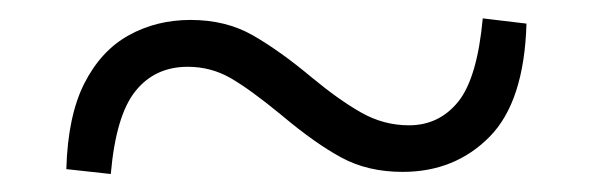

<svg xmlns="http://www.w3.org/2000/svg" viewBox="-20 -490 643 209"><path d="M319.1 -405.9Q348.9 -381.2 373.3 -367.4Q397.7 -353.6 425.2 -353.6Q457.9 -353.6 478.7 -379.2Q499.5 -404.9 505.5 -470L553.1 -464.3Q550.6 -379.2 512.9 -341.1Q475.2 -302.9 418.3 -302.9Q380.4 -302.9 351.8 -318.4Q323.2 -333.8 286.9 -364.3Q252.4 -392.7 231 -405Q209.6 -417.3 184.4 -417.3Q148.7 -417.3 127.5 -390.9Q106.2 -364.6 100.6 -300.6L52.2 -305.9Q53.8 -363.7 71.8 -399.2Q89.9 -434.8 120 -451.5Q150.2 -468.3 187.4 -468.3Q226 -468.3 255.3 -451.5Q284.5 -434.8 319.1 -405.9Z"/></svg>

Font: Noto Serif TC
Style: Regular
Weight: 200
Designer: Ryoko NISHIZUKA 西塚涼子 (kana & ideographs); Frank Grießhammer (Latin, Greek & Cyrillic); Wenlong ZHANG 张文龙 (bopomofo); San
Foundry: Adobe
Version: Version 2.001;hotconv 1.1.0;makeotfexe 2.6.0